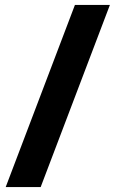

<svg xmlns="http://www.w3.org/2000/svg" viewBox="-20 -744 465 774"><path d="M423 -724H282L3 10H144Z"/></svg>

Font: Noto Sans Arabic ExtCond Blk
Style: Regular
Weight: 900
Width: 2
Designer: Monotype Design Team, Nadine Chahine, Nizar Qandah and Khaled Hosny
Foundry: Monotype Imaging Inc.
Version: Version 2.012